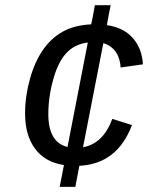

<svg xmlns="http://www.w3.org/2000/svg" viewBox="-20 -708 596 743"><path d="M227.5 -69.3Q154.8 -80.1 116 -132.1Q77.1 -184.1 77.1 -269Q77.1 -335.4 95.7 -402.1Q114.3 -468.8 146 -514.6Q177.7 -560.5 223.1 -585.7Q268.6 -610.8 333 -613.8L338.4 -640.1L347.2 -688H347.7H407.7H408.2L399.4 -643.1L393.6 -610.8Q457.5 -601.6 493.4 -561.5Q529.3 -521.5 533.2 -459L446.8 -446.8Q443.8 -494.1 417.5 -519.5Q401.9 -534.7 379.9 -541L301.3 -138.2Q379.4 -152.3 414.6 -248L490.7 -224.1Q434.1 -73.7 287.1 -66.4L271.5 15.1H210.9ZM319.8 -543.5Q276.9 -538.1 247.1 -512.7Q209 -479.5 188 -407.7Q167 -335.9 167 -266.1Q167 -157.2 241.2 -139.2Z"/></svg>

Font: Liberation Sans
Style: Italic
Weight: 400
Italic angle: -12°
Designer: Steve Matteson
Foundry: Ascender Corporation
Version: Version 2.1.5